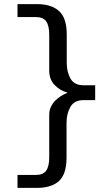

<svg xmlns="http://www.w3.org/2000/svg" viewBox="-20 -778 540 932"><path d="M442 -292H386Q341 -292 322 -259.5Q303 -227 303 -182V-13Q303 67 266.5 100.5Q230 134 160 134H65V71H156Q189 71 204 50.5Q219 30 219 -15V-221Q219 -242 227 -259Q235 -276 247.5 -289Q260 -302 275.5 -311.5Q291 -321 306 -327V-329Q272 -338 245.5 -365Q219 -392 219 -435V-609Q219 -654 204 -674.5Q189 -695 156 -695H65V-758H160Q230 -758 267 -724Q304 -690 304 -611V-473Q304 -428 322.5 -396Q341 -364 386 -364H442Z"/></svg>

Font: D2Coding ligature
Style: Regular
Weight: 400
Monospace: yes
Designer: Yong-Rak Park; Jeong-Hwan Yoon; Sang-Min Lee;
Foundry: NHN Corporation
Version: Version 1.3.2; Build 20180524